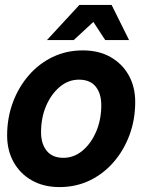

<svg xmlns="http://www.w3.org/2000/svg" viewBox="-20 -748 612 781"><path d="M222 13Q158 13 110 -14Q62 -41 35.5 -88.5Q9 -136 9 -197Q9 -268 32 -330.5Q55 -393 96.5 -441Q138 -489 194 -516Q250 -543 317 -543Q382 -543 429.5 -516Q477 -489 503.5 -442Q530 -395 530 -333Q530 -262 507 -199.5Q484 -137 442.5 -89Q401 -41 345 -14Q289 13 222 13ZM238 -106Q281 -106 316 -135.5Q351 -165 371.5 -213.5Q392 -262 392 -320Q392 -368 369 -396Q346 -424 301 -424Q258 -424 223 -394.5Q188 -365 167.5 -317Q147 -269 147 -210Q147 -163 170 -134.5Q193 -106 238 -106ZM171 -585 303 -728H399L389 -686L280 -585ZM408 -585 342 -686 338 -728H434L505 -585Z"/></svg>

Font: Radio Canada Big SemiBold
Style: Italic
Weight: 600
Italic angle: -12°
Designer: Étienne Aubert Bonn
Foundry: Coppers and Brasses
Version: Version 1.001